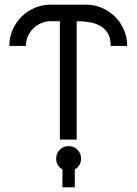

<svg xmlns="http://www.w3.org/2000/svg" viewBox="-20 -599 586 824"><path d="M237 -508H197Q176 -508 156.5 -499.5Q137 -491 122.5 -476.5Q108 -462 99.5 -442.5Q91 -423 91 -402H20Q20 -438 34 -470.5Q48 -503 72 -527Q96 -551 128.5 -565Q161 -579 197 -579H349Q385 -579 417.5 -565Q450 -551 474 -527Q498 -503 512 -470.5Q526 -438 526 -402H455Q455 -436 442.5 -456.5Q430 -477 409 -488.5Q388 -500 362 -504Q336 -508 309 -508V0H237ZM248 128Q235 121 228 108.5Q221 96 221 82Q221 59 236.5 43.5Q252 28 275 28Q298 28 313 44Q328 60 328 82Q328 96 321 108.5Q314 121 301 128V205H248V128Z"/></svg>

Font: Googee
Style: Regular
Weight: 400
Designer: Peter Wiegel
Foundry: CATFonts Peter Wiegel
Version: 1.000